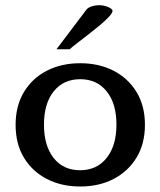

<svg xmlns="http://www.w3.org/2000/svg" viewBox="-20 -692 607 727"><path d="M283.7 14.2Q212.9 14.2 157.7 -14.2Q102.5 -42.5 70.8 -94.7Q39.1 -147 39.1 -219.2Q39.1 -291 70.6 -343.5Q102.1 -396 157.5 -424.3Q212.9 -452.6 283.7 -452.6Q354 -452.6 409.2 -424.6Q464.4 -396.5 496.6 -344.2Q528.8 -292 528.8 -219.2Q528.8 -147.9 497.1 -95.5Q465.3 -43 410.2 -14.4Q355 14.2 283.7 14.2ZM283.2 -47.4Q346.7 -47.4 383.8 -94Q420.9 -140.6 420.9 -220.2Q420.9 -299.8 384 -345.9Q347.2 -392.1 283.7 -392.1Q220.2 -392.1 183.3 -345.9Q146.5 -299.8 146.5 -219.7Q146.5 -140.1 183.1 -93.8Q219.7 -47.4 283.2 -47.4ZM193.8 -505.4 307.1 -655.3Q313.5 -663.6 327.1 -668Q340.8 -672.4 355 -672.4Q368.2 -672.4 379.9 -668.9Q391.6 -665.5 398.9 -660.4Q406.2 -655.3 406.2 -650.9Q405.3 -642.1 391.8 -627.7Q378.4 -613.3 357.9 -596.2Q337.4 -579.1 315.2 -562Q293 -544.9 273.7 -530Q254.4 -515.1 243.7 -505.4Z"/></svg>

Font: Kameron Medium
Style: Regular
Weight: 500
Designer: Vernon Adams
Foundry: Vernon Adams
Version: Version 1.100